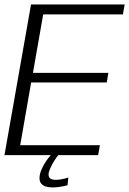

<svg xmlns="http://www.w3.org/2000/svg" viewBox="-31 -695 578 860"><path d="M-11 0H408.5L416.5 -44.5H59.5L108.5 -325.5H447L454.5 -368.5H116.5L162.5 -630.5H519.5L527.5 -675H108ZM203.5 144.5Q217.5 144.5 231.5 142.8Q245.5 141 256.2 138.5Q267 136 271.5 134.5L275 100Q270 102 260.5 104.5Q251 107 239.8 108.8Q228.5 110.5 218.5 110.5Q202 110.5 194.2 104.5Q186.5 98.5 186.5 87Q186.5 75.5 194.2 58.5Q202 41.5 212.2 25Q222.5 8.5 230 0H196.5Q186.5 10.5 174.5 28.2Q162.5 46 154.2 66Q146 86 146 103Q146 118.5 153.8 127.5Q161.5 136.5 174.5 140.5Q187.5 144.5 203.5 144.5Z"/></svg>

Font: Anybody UltraCondensed Thin Light
Style: Italic
Weight: 300
Italic angle: -10°
Version: Version 1.111